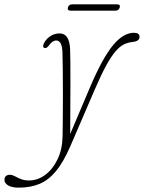

<svg xmlns="http://www.w3.org/2000/svg" viewBox="-120 -612 660 882"><path d="M293 -210Q350 -344 398 -402.8Q446 -461.5 495.5 -461.5Q521 -461.5 521 -442.5Q521 -422 487.5 -419Q467.5 -417 449 -408Q430.5 -399 411 -376.5Q391.5 -354 368.2 -311.8Q345 -269.5 315.5 -201L203 60Q171.5 132.5 137.2 174Q103 215.5 61.5 232.8Q20 250 -34 250Q-65.5 250 -82.5 239.8Q-99.5 229.5 -99.5 215Q-99.5 191 -74 191Q-63.5 191 -51.8 197.5Q-40 204 -24.2 210.5Q-8.5 217 13.5 217Q53 217 87.8 191.2Q122.5 165.5 144.5 119.5Q166.5 73.5 167.5 13.5Q168 -18.5 168.5 -68Q169 -117.5 169 -173.5Q169 -229.5 168.5 -281.2Q168 -333 167 -369Q165.5 -426 138.5 -426Q121 -426 105.5 -404Q94 -388.5 84.5 -391.5Q74 -394.5 80.5 -410Q89.5 -431 109.5 -444.8Q129.5 -458.5 154 -458.5Q198.5 -458.5 202 -387.5Q203 -369 203.2 -325.8Q203.5 -282.5 203.5 -225.8Q203.5 -169 203 -108.8Q202.5 -48.5 202.5 3.5ZM192 -577.5Q196 -592 211.5 -592H418Q434 -592 430 -577.5Q425.5 -563 410.5 -563H204Q188.5 -563 192 -577.5Z"/></svg>

Font: Fraunces 9pt S050 Thin
Style: Italic
Weight: 100
Italic angle: -16°
Version: Version 1.000; ttfautohint (v1.8.3)